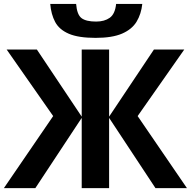

<svg xmlns="http://www.w3.org/2000/svg" viewBox="-20 -969 983 989"><path d="M253.9 -371.1 14.2 -713.9H169.9L400.9 -368.2V-713.9H542V-368.2L772.9 -713.9H929.2L689 -371.1L942.9 0H780.8L542 -361.8V0H400.9V-361.8L162.1 0H0ZM712.9 -948.7Q707.5 -897 683.6 -857.4Q659.7 -817.9 608.9 -795.9Q558.1 -773.9 472.2 -773.9Q383.8 -773.9 334.5 -795.2Q285.2 -816.4 264.2 -855.7Q243.2 -895 238.8 -948.7H372.1Q376.5 -893.6 399.9 -875.7Q423.3 -857.9 475.1 -857.9Q518.1 -857.9 545.4 -877.4Q572.8 -897 578.1 -948.7Z"/></svg>

Font: Wonky
Style: Regular
Weight: 400
Designer: Monotype Design Team
Foundry: Monotype Imaging Inc.
Version: Version 3.000